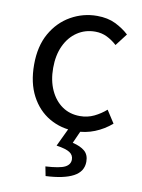

<svg xmlns="http://www.w3.org/2000/svg" viewBox="-90 -618 689 933"><g transform="rotate(10 255.0 -152.0)"><path d="M306 13Q234 13 176.5 -20.5Q119 -54 85.5 -117.5Q52 -181 52 -271Q52 -362 88 -425.5Q124 -489 184 -523Q244 -557 313 -557Q366 -557 404.5 -538Q443 -519 471 -493L425 -433Q402 -454 375.5 -467Q349 -480 317 -480Q268 -480 229 -454Q190 -428 168 -381Q146 -334 146 -271Q146 -209 167.5 -162Q189 -115 226.5 -89Q264 -63 314 -63Q352 -63 384 -78.5Q416 -94 442 -117L482 -55Q445 -23 400 -5Q355 13 306 13ZM201 253 192 207Q262 203 287.5 190Q313 177 313 152Q313 130 294 117.5Q275 105 228 98L276 -3H336L303 71Q342 80 363 98Q384 116 384 150Q384 199 337 224Q290 249 201 253Z"/></g></svg>

Font: Noto Sans SC Thin
Style: Regular
Weight: 400
Version: Version 2.004-H2;hotconv 1.0.118;makeotfexe 2.5.65603